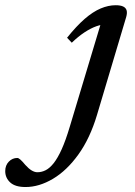

<svg xmlns="http://www.w3.org/2000/svg" viewBox="-238 -474 531 753"><path d="M142.5 -23.5Q115 68.5 69.5 131.8Q24 195 -30.2 227.2Q-84.5 259.5 -138 259.5Q-178.5 259.5 -198 241.5Q-217.5 223.5 -217.5 197Q-217.5 174.5 -203.5 160Q-189.5 145.5 -170 145.5Q-165.5 145.5 -158.2 151.8Q-151 158 -138.5 173Q-125.5 187.5 -113.8 194.5Q-102 201.5 -91.5 201.5Q-74.5 201.5 -58.8 193.5Q-43 185.5 -27.5 166Q-12 146.5 3.8 111.8Q19.5 77 35.5 23.5L162 -397L181.5 -378Q162 -379 139.8 -371Q117.5 -363 93.2 -347Q69 -331 43.5 -306.5L25 -326Q62 -372 94.2 -400Q126.5 -428 156.8 -440.8Q187 -453.5 215.5 -453.5Q234.5 -453.5 245 -448.5Q255.5 -443.5 258.5 -433.5Q261.5 -423.5 257 -407.5Z"/></svg>

Font: Newsreader 16pt Medium
Style: Italic
Weight: 500
Italic angle: -17°
Designer: Hugues Gentile
Foundry: Production Type
Version: Version 1.003